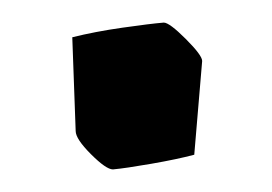

<svg xmlns="http://www.w3.org/2000/svg" viewBox="-20 -403 241 170"><path d="M47 -287 44 -370Q64 -375 88.5 -378.5Q113 -382 125 -383Q130 -383 144.5 -368.5Q159 -354 159 -349L152 -266Q137 -262 114 -258Q91 -254 80 -253Q74 -253 60.5 -266.5Q47 -280 47 -287Z"/></svg>

Font: Grenze Medium
Style: Regular
Weight: 500
Designer: Renata Polastri
Foundry: Omnibus-Type
Version: Version 1.002; ttfautohint (v1.8)